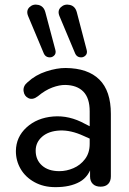

<svg xmlns="http://www.w3.org/2000/svg" viewBox="-20 -788 550 818"><path d="M47.7 -145Q48.5 -204.3 93 -245.1Q137.6 -285.9 206.3 -291.7Q275.1 -297.5 342.7 -260L376 -243.2L373 -192.6L336.7 -208.8Q281.8 -234.2 234.7 -232Q187.5 -229.8 159.7 -205.8Q132 -181.7 132 -146.1Q132 -106.9 158.9 -82.9Q185.8 -58.8 232.8 -58.8Q263.3 -58.8 292.8 -71.5Q322.4 -84.1 342.2 -110.3Q362.1 -136.6 362.1 -174.7V-313.7Q362.1 -370.2 335 -397.8Q307.9 -425.3 257.9 -426.1Q233.1 -426.4 202.7 -415.1Q172.3 -403.8 141.6 -378.1Q119.5 -361.1 101.2 -369.8Q82.9 -378.6 80.4 -400.1Q77.9 -421.7 97.5 -437.7Q131.3 -469 177 -483.8Q222.6 -498.6 259.6 -498.3Q354.3 -497.5 403.3 -449.1Q452.3 -400.7 452.3 -303.1V-36.7Q452.3 -16.3 441.1 -4.5Q429.8 7.3 408.5 7.3Q387.2 7.3 375.5 -4.4Q363.7 -16 363.7 -36V-88.9H372.8Q360.3 -36 319.4 -13.2Q278.5 9.6 215.4 9.3Q165.5 9.3 127 -11.9Q88.5 -33 67.9 -68.3Q47.4 -103.6 47.7 -145ZM307.2 -736 349.4 -574.8Q353.3 -559.9 343.6 -550.8Q333.9 -541.7 320.2 -544Q306.4 -546.3 300.3 -559.9L233.8 -718.3Q223.4 -742.4 239.3 -757.3Q255.2 -772.3 277.8 -767Q300.3 -761.8 307.2 -736ZM173.2 -736 216 -574.8Q219.9 -559.9 210.2 -550.8Q200.5 -541.7 186.7 -544Q173 -546.3 166.8 -559.9L100.3 -718.3Q90 -742.4 105.5 -757.3Q121.1 -772.3 143.7 -767Q166.3 -761.8 173.2 -736Z"/></svg>

Font: SN Pro Thin
Style: Regular
Weight: 200
Designer: Tobias Whetton
Foundry: Supernotes
Version: Version 1.003;Glyphs 3.3 (3324)